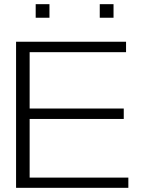

<svg xmlns="http://www.w3.org/2000/svg" viewBox="-20 -900 680 920"><path d="M57 0V-700H584V-650H122V-380H573V-330H122V-49H595V0ZM151 -815V-880H217V-815ZM458 -815V-880H524V-815Z"/></svg>

Font: Panamera
Style: Regular
Weight: 400
Designer: Bastien Sozeau
Foundry: NBR — Bastien Sozeau
Version: Version 3.002; ttfautohint (v1.8.4.7-5d5b);gftools[0.9.33]